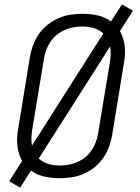

<svg xmlns="http://www.w3.org/2000/svg" viewBox="-20 -806 640 877"><path d="M72 51 22 22 81 -71Q72 -87 66.5 -105.5Q61 -124 59 -143.5Q57 -163 58.5 -183Q60 -203 64 -223L117 -548Q122 -575 132 -602Q142 -629 159 -652.5Q176 -676 199 -694Q222 -712 248.5 -723.5Q275 -735 302.5 -739Q330 -743 357 -743Q393 -743 426.5 -735.5Q460 -728 487 -708L537 -786L587 -757L528 -664Q537 -648 542.5 -629.5Q548 -611 550 -591.5Q552 -572 550.5 -552Q549 -532 545 -512L492 -187Q487 -160 477 -133Q467 -106 450 -82.5Q433 -59 410.5 -41Q388 -23 361 -11.5Q334 0 306.5 4Q279 8 252 8Q216 8 182.5 0.5Q149 -7 122 -27ZM126 -141 452 -653Q434 -670 409 -677.5Q384 -685 357 -685Q337 -685 316.5 -681.5Q296 -678 276.5 -669.5Q257 -661 240 -647.5Q223 -634 211 -616Q199 -598 191.5 -578.5Q184 -559 181 -539L127 -213Q124 -195 123.5 -176.5Q123 -158 126 -141ZM252 -50Q272 -50 292.5 -53.5Q313 -57 332.5 -65.5Q352 -74 369 -87.5Q386 -101 398 -119Q410 -137 417.5 -156.5Q425 -176 428 -196L482 -522Q485 -540 485.5 -558.5Q486 -577 483 -594L157 -82Q175 -65 200 -57.5Q225 -50 252 -50Z"/></svg>

Font: Iosevka Light Extended
Style: Italic
Weight: 300
Width: 7
Italic angle: -9°
Monospace: yes
Designer: Belleve Invis
Foundry: Belleve Invis
Version: Version 32.5.0; ttfautohint (v1.8.4)